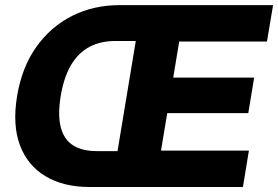

<svg xmlns="http://www.w3.org/2000/svg" viewBox="-20 -748 1112 768"><path d="M337.9 0Q233.9 0 162.1 -43Q90.3 -85.9 59.8 -167Q29.3 -248 48.3 -363.3Q67.4 -479 125.2 -560.3Q183.1 -641.6 268.8 -684.6Q354.5 -727.5 458 -727.5H632.3L608.4 -584H440.4Q382.3 -584 337.9 -560.5Q293.5 -537.1 264.4 -488.3Q235.4 -439.5 222.7 -363.3Q210.4 -287.6 223.1 -238.8Q235.8 -189.9 272.2 -166.7Q308.6 -143.6 366.7 -143.6H534.2L509.8 0ZM426.3 0 546.9 -727.5H1072.3L1047.9 -582H696.8L672.9 -437.5H996.6L973.1 -295.4H648.9L624 -145.5H975.6L951.7 0Z"/></svg>

Font: Inter 24pt ExtraBold
Style: Italic
Weight: 800
Italic angle: -9.3988°
Designer: Rasmus Andersson
Foundry: rsms
Version: Version 4.001;git-66647c0bb